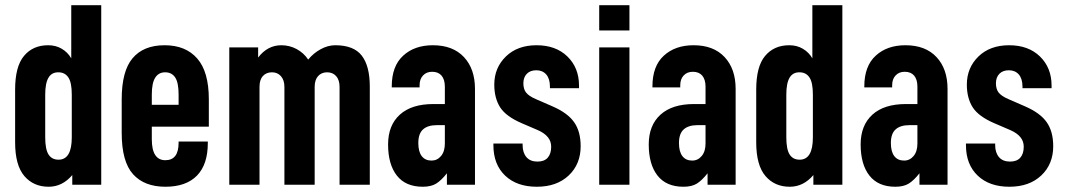

<svg xmlns="http://www.w3.org/2000/svg" viewBox="-20 -710 4095 738"><path d="M73.7 -33.2Q38.1 -74.7 38.1 -163.1V-365.2Q38.1 -454.6 72.3 -495.1Q106.4 -536.1 165 -536.1Q194.3 -536.1 216.8 -522.9Q240.2 -509.3 253.9 -485.8V-689.9H369.1V0H257.8V-37.1Q219.7 7.8 167 7.8Q108.9 7.8 73.7 -33.2ZM255.9 -182.1V-346.2Q255.9 -392.1 243.2 -411.6Q230 -432.1 204.1 -432.1Q178.7 -432.1 166.5 -411.6Q153.8 -390.6 153.8 -346.2V-182.1Q153.8 -136.2 166.5 -116.2Q179.2 -96.2 205.1 -96.2Q255.9 -96.2 255.9 -182.1Z M563.5 -223.1V-174.8Q563.5 -94.2 615.7 -94.2Q666.5 -94.2 666.5 -161.1V-166H778.8V-160.2Q778.8 -77.6 736.8 -34.7Q694.8 7.8 615.7 7.8Q535.2 7.8 491.7 -40Q447.8 -88.4 447.8 -199.2V-328.1Q447.8 -436.5 489.3 -485.8Q531.2 -536.1 612.8 -536.1Q693.8 -536.1 738.3 -484.9Q782.7 -434.1 782.7 -328.1V-223.1ZM563.5 -346.2V-307.1H666.5V-346.2Q666.5 -392.1 653.8 -411.6Q640.6 -432.1 614.7 -432.1Q589.8 -432.1 576.7 -411.6Q563.5 -391.1 563.5 -346.2Z M861.3 -527.8H972.2V-488.8Q1008.3 -536.1 1061.5 -536.1Q1092.8 -536.1 1120.1 -521.5Q1147.9 -506.3 1164.6 -481Q1184.6 -505.4 1211.9 -520.5Q1240.2 -536.1 1268.6 -536.1Q1339.8 -536.1 1370.6 -496.1Q1401.4 -456.1 1401.4 -377V0H1285.2V-376Q1285.2 -402.8 1272 -417.5Q1258.8 -432.1 1237.3 -432.1Q1215.8 -432.1 1202.6 -417.5Q1189.5 -402.8 1189.5 -376V0H1073.2V-376Q1073.2 -402.3 1059.6 -417.5Q1046.4 -432.1 1025.4 -432.1Q1003.4 -432.1 990.2 -417.5Q977.5 -403.3 977.5 -376V0H861.3Z M1805.7 -368.2V0H1697.8V-43.9Q1676.3 -16.6 1656.7 -4.4Q1637.2 7.8 1605 7.8Q1539.1 7.8 1505.4 -35.2Q1471.7 -78.1 1471.7 -154.8Q1471.7 -228.5 1517.1 -269.5Q1562 -310.1 1646 -310.1H1689.9V-377Q1689.9 -404.3 1677.2 -419.4Q1664.6 -434.1 1641.1 -434.1Q1619.1 -434.1 1606 -419.9Q1592.8 -406.2 1592.8 -381.8V-374H1485.8V-377.9Q1485.8 -456.1 1529.8 -496.1Q1573.2 -536.1 1644 -536.1Q1720.7 -536.1 1763.2 -490.7Q1805.7 -445.3 1805.7 -368.2ZM1689.9 -158.2V-229H1659.7Q1624.5 -229 1606.4 -212.9Q1587.9 -196.8 1587.9 -160.2Q1587.9 -127 1601.1 -109.9Q1614.3 -92.8 1638.7 -92.8Q1660.6 -92.8 1675.3 -110.4Q1689.9 -127.9 1689.9 -158.2Z M1921.9 -34.7Q1876.5 -77.6 1876.5 -151.9V-158.2H1988.8V-151.9Q1988.8 -123 2003.9 -105.5Q2018.6 -88.9 2045.9 -88.9Q2071.8 -88.9 2085 -103.5Q2098.6 -118.7 2098.6 -146Q2098.6 -167 2085.9 -182.6Q2072.8 -198.7 2046.9 -210L1986.8 -235.8Q1925.8 -261.7 1902.8 -296.9Q1879.9 -332.5 1879.9 -384.8Q1879.9 -449.7 1924.8 -493.2Q1969.2 -536.1 2042.5 -536.1Q2116.2 -536.1 2160.6 -493.2Q2205.6 -449.7 2205.6 -380.9V-371.1H2093.8V-377Q2093.8 -407.2 2079.6 -423.8Q2065.4 -439.9 2041.5 -439.9Q2018.6 -439.9 2005.4 -426.8Q1991.7 -413.1 1991.7 -390.1Q1991.7 -368.2 2001.5 -355Q2012.2 -340.8 2039.6 -329.1L2104.5 -300.8Q2161.6 -275.9 2186.5 -240.7Q2211.9 -205.1 2211.9 -147.9Q2211.9 -79.1 2166 -35.6Q2120.1 7.8 2043.5 7.8Q1966.8 7.8 1921.9 -34.7Z M2283.2 -527.8H2399.4V0H2283.2ZM2283.2 -689.9H2399.4V-592.8H2283.2Z M2807.6 -368.2V0H2699.7V-43.9Q2678.2 -16.6 2658.7 -4.4Q2639.2 7.8 2606.9 7.8Q2541 7.8 2507.3 -35.2Q2473.6 -78.1 2473.6 -154.8Q2473.6 -228.5 2519 -269.5Q2564 -310.1 2647.9 -310.1H2691.9V-377Q2691.9 -404.3 2679.2 -419.4Q2666.5 -434.1 2643.1 -434.1Q2621.1 -434.1 2607.9 -419.9Q2594.7 -406.2 2594.7 -381.8V-374H2487.8V-377.9Q2487.8 -456.1 2531.7 -496.1Q2575.2 -536.1 2646 -536.1Q2722.7 -536.1 2765.1 -490.7Q2807.6 -445.3 2807.6 -368.2ZM2691.9 -158.2V-229H2661.6Q2626.5 -229 2608.4 -212.9Q2589.8 -196.8 2589.8 -160.2Q2589.8 -127 2603 -109.9Q2616.2 -92.8 2640.6 -92.8Q2662.6 -92.8 2677.2 -110.4Q2691.9 -127.9 2691.9 -158.2Z M2922.4 -33.2Q2886.7 -74.7 2886.7 -163.1V-365.2Q2886.7 -454.6 2920.9 -495.1Q2955.1 -536.1 3013.7 -536.1Q3043 -536.1 3065.4 -522.9Q3088.9 -509.3 3102.5 -485.8V-689.9H3217.8V0H3106.4V-37.1Q3068.4 7.8 3015.6 7.8Q2957.5 7.8 2922.4 -33.2ZM3104.5 -182.1V-346.2Q3104.5 -392.1 3091.8 -411.6Q3078.6 -432.1 3052.7 -432.1Q3027.3 -432.1 3015.1 -411.6Q3002.4 -390.6 3002.4 -346.2V-182.1Q3002.4 -136.2 3015.1 -116.2Q3027.8 -96.2 3053.7 -96.2Q3104.5 -96.2 3104.5 -182.1Z M3622.1 -368.2V0H3514.2V-43.9Q3492.7 -16.6 3473.1 -4.4Q3453.6 7.8 3421.4 7.8Q3355.5 7.8 3321.8 -35.2Q3288.1 -78.1 3288.1 -154.8Q3288.1 -228.5 3333.5 -269.5Q3378.4 -310.1 3462.4 -310.1H3506.3V-377Q3506.3 -404.3 3493.7 -419.4Q3481 -434.1 3457.5 -434.1Q3435.5 -434.1 3422.4 -419.9Q3409.2 -406.2 3409.2 -381.8V-374H3302.2V-377.9Q3302.2 -456.1 3346.2 -496.1Q3389.6 -536.1 3460.4 -536.1Q3537.1 -536.1 3579.6 -490.7Q3622.1 -445.3 3622.1 -368.2ZM3506.3 -158.2V-229H3476.1Q3440.9 -229 3422.9 -212.9Q3404.3 -196.8 3404.3 -160.2Q3404.3 -127 3417.5 -109.9Q3430.7 -92.8 3455.1 -92.8Q3477.1 -92.8 3491.7 -110.4Q3506.3 -127.9 3506.3 -158.2Z M3738.3 -34.7Q3692.9 -77.6 3692.9 -151.9V-158.2H3805.2V-151.9Q3805.2 -123 3820.3 -105.5Q3835 -88.9 3862.3 -88.9Q3888.2 -88.9 3901.4 -103.5Q3915 -118.7 3915 -146Q3915 -167 3902.3 -182.6Q3889.2 -198.7 3863.3 -210L3803.2 -235.8Q3742.2 -261.7 3719.2 -296.9Q3696.3 -332.5 3696.3 -384.8Q3696.3 -449.7 3741.2 -493.2Q3785.6 -536.1 3858.9 -536.1Q3932.6 -536.1 3977.1 -493.2Q4022 -449.7 4022 -380.9V-371.1H3910.2V-377Q3910.2 -407.2 3896 -423.8Q3881.8 -439.9 3857.9 -439.9Q3835 -439.9 3821.8 -426.8Q3808.1 -413.1 3808.1 -390.1Q3808.1 -368.2 3817.9 -355Q3828.6 -340.8 3856 -329.1L3920.9 -300.8Q3978 -275.9 4002.9 -240.7Q4028.3 -205.1 4028.3 -147.9Q4028.3 -79.1 3982.4 -35.6Q3936.5 7.8 3859.9 7.8Q3783.2 7.8 3738.3 -34.7Z"/></svg>

Font: D-DIN Condensed
Style: DINCondensed-Bold
Weight: 700
Width: 3
Designer: Charles Nix
Foundry: Datto Inc.
Version: Version 1.10